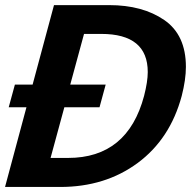

<svg xmlns="http://www.w3.org/2000/svg" viewBox="-20 -742 769 762"><path d="M717.8 -476.6C717.8 -561.2 689.1 -623.2 631.8 -662.6C574.5 -702 501.6 -721.7 413.1 -721.7H194.3L109.4 -406.2H39.1L14.6 -316.4H85L0 0H218.8C337.9 0 440.4 -31.7 526.4 -95.2C612.3 -158.7 670.6 -247.4 701.2 -361.3C712.2 -404.3 717.8 -442.7 717.8 -476.6ZM566.4 -456.1C566.4 -430.7 561.5 -399.1 551.8 -361.3C508.1 -197.3 407.6 -115.2 250 -115.2H180.7L235.4 -316.4H375L399.4 -406.2H258.8L313.5 -607.4H381.8C504.9 -607.4 566.4 -557 566.4 -456.1Z"/></svg>

Font: FreeUniversal
Style: BoldItalic
Weight: 700
Italic angle: -11°
Version: Version 1.001